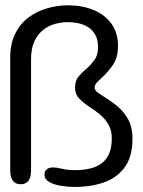

<svg xmlns="http://www.w3.org/2000/svg" viewBox="-20 -712 552 742"><path d="M345.5 -373Q345.5 -364 356.2 -355.8Q367 -347.5 383 -337.5Q404 -325 429.5 -305Q455 -285 473.5 -254Q492 -223 492 -176.5Q492 -105.5 461.2 -64.5Q430.5 -23.5 380 -6.5Q329.5 10.5 270 10.5Q242 10.5 214.8 6Q187.5 1.5 169.8 -9Q152 -19.5 152 -37Q152 -48 156.8 -54Q161.5 -60 169 -62.5Q176.5 -65 184 -65Q192 -65 199 -64Q206 -63 213.5 -61Q224 -58.5 237.5 -56.5Q251 -54.5 270 -54.5Q296 -54.5 321.2 -59.2Q346.5 -64 367 -76.8Q387.5 -89.5 399.8 -114Q412 -138.5 412 -177.5Q412 -208.5 399.2 -230.5Q386.5 -252.5 367.2 -268.8Q348 -285 328 -297.5Q304.5 -312.5 287.2 -330Q270 -347.5 270 -372.5Q270 -399.5 282.8 -415.2Q295.5 -431 311.5 -444Q329 -459 344 -478.8Q359 -498.5 359 -529Q359 -558 348.5 -577Q338 -596 321 -606.8Q304 -617.5 283.5 -622Q263 -626.5 242.5 -626.5Q219 -626.5 194 -620Q169 -613.5 147.8 -597.2Q126.5 -581 113.2 -553Q100 -525 100 -482V-54Q100 0 60 0Q19.5 0 19.5 -54V-489Q19.5 -543.5 38.8 -582Q58 -620.5 90.2 -644.5Q122.5 -668.5 162.2 -680Q202 -691.5 243 -691.5Q297.5 -691.5 341.2 -673.5Q385 -655.5 410.5 -620.5Q436 -585.5 436 -534.5Q436 -488.5 415.2 -459.5Q394.5 -430.5 374.5 -412.5Q362 -401.5 353.8 -392.2Q345.5 -383 345.5 -373Z"/></svg>

Font: Sono
Style: Regular
Weight: 400
Designer: Tyler Finck
Foundry: Tyler Finck
Version: Version 2.112